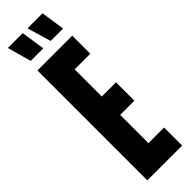

<svg xmlns="http://www.w3.org/2000/svg" viewBox="-289 -850 850 850"><g transform="rotate(-45 135.5 -425.5)"><path d="M32 0V-688H250V-575H152V-405H241V-290H152V-113H250V0ZM119 -739H41L11 -847V-851H103L119 -743ZM243 -739H166L134 -847V-851H227L243 -743Z"/></g></svg>

Font: Saira Ultra Condensed ExtraBold
Style: Regular
Weight: 800
Width: 1
Designer: Hector Gatti with collaboration of the Omnibus-Type team
Foundry: Omnibus-Type
Version: Version 1.001; ttfautohint (v1.8)